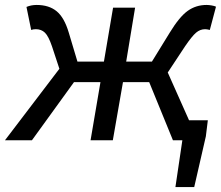

<svg xmlns="http://www.w3.org/2000/svg" viewBox="-43 -567 893 776"><path d="M694 0H656L560 -235H454L413 0H323L363 -235H256L86 0H-23L197 -289L167 -380Q153 -421 138.5 -435Q124 -449 102 -449Q92 -449 83 -446L64 -539Q83 -547 105 -547Q155 -547 186 -521.5Q217 -496 235 -435L270 -318H377L414 -536H503L467 -318H571L643 -435Q682 -499 715.5 -523Q749 -547 792 -547Q801 -547 812.5 -545Q824 -543 830 -540L805 -446Q793 -449 786 -449Q766 -449 749.5 -435Q733 -421 705 -380L635 -274L721 -81H797L789 -16L742 189H666Z"/></svg>

Font: Nebula Sans Medium
Style: Regular
Weight: 500
Italic angle: -9°
Designer: Paul D. Hunt for Adobe (as Source Sans)
Foundry: Nebula Entertainment & Broadcasting LLC
Version: Version 1.010